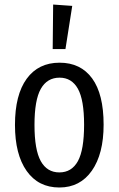

<svg xmlns="http://www.w3.org/2000/svg" viewBox="-20 -813 522 845"><path d="M213.9 -793 297.9 -787.1 268.1 -597.2H211.9ZM242.2 -537.1Q335 -537.1 385.5 -468Q436 -398.9 436 -264.2Q436 -135.7 384.3 -61.8Q332.5 12.2 241.2 12.2Q148.9 12.2 97.4 -60.5Q45.9 -133.3 45.9 -263.2Q45.9 -395.5 97.4 -466.3Q148.9 -537.1 242.2 -537.1ZM242.2 -471.2Q187.5 -471.2 159.7 -422.1Q131.8 -373 131.8 -263.2Q131.8 -153.8 159.4 -104Q187 -54.2 241.2 -54.2Q295.4 -54.2 322.8 -103.8Q350.1 -153.3 350.1 -264.2Q350.1 -373.5 322.8 -422.4Q295.4 -471.2 242.2 -471.2Z"/></svg>

Font: Fira Sans Compressed Book
Style: Regular
Weight: 350
Width: 1
Designer: Carrois Corporate & Edenspiekermann AG
Foundry: Carrois Corporate GbR & Edenspiekermann AG
Version: Version 4.203;PS 004.203;hotconv 1.0.88;makeotf.lib2.5.64775